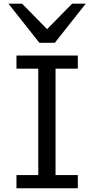

<svg xmlns="http://www.w3.org/2000/svg" viewBox="-20 -1011 516 1031"><path d="M397.9 -712.9V-642.1H278.3V-70.8H397.9V0H68.4V-70.8H185.5V-642.1H68.4V-712.9ZM98.6 -991.2 232.9 -854.5 367.2 -991.2H440.4L274.4 -781.2H191.4L25.4 -991.2Z"/></svg>

Font: Andika Am
Style: Regular
Weight: 400
Designer: Victor Gaultney, Annie Olsen, Julie Remington, Don Collingsworth, Eric Hays, Becca Hirsbrunner
Foundry: SIL International
Version: Version 5.000